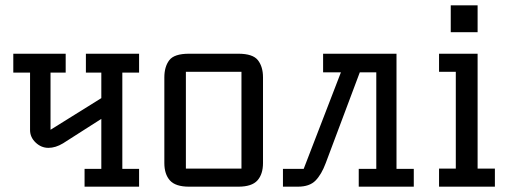

<svg xmlns="http://www.w3.org/2000/svg" viewBox="-20 -702 1921 722"><path d="M298 -67H361V-255L217 -163Q189 -146 162 -146Q135 -146 114 -166Q93 -186 93 -213V-429H30V-500H227V-429H170V-214L361 -333V-429H303V-500H503V-429H440V-67H503V0H298Z M691 0Q640 0 619 -23.5Q598 -47 598 -89V-411Q598 -451 616.5 -475.5Q635 -500 691 -500H876Q931 -500 950 -475.5Q969 -451 969 -411V-89Q969 -47 948 -23.5Q927 0 876 0ZM679 -68H888V-432H679Z M1536 -67V0H1329V-67H1395V-430H1333L1205 -89Q1189 -46 1166.5 -23Q1144 0 1100 0H1044V-67H1122L1262 -430H1195V-500H1471V-67Z M1776 -68H1841V0H1631V-68H1694V-432H1631V-500H1776ZM1675 -682H1776V-581H1675Z"/></svg>

Font: Kelly Slab
Style: Regular
Weight: 400
Designer: Denis Masharov
Foundry: Denis Masharov
Version: Version 1.001